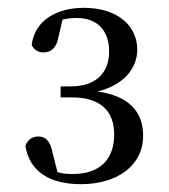

<svg xmlns="http://www.w3.org/2000/svg" viewBox="-20 -926 431 491"><path d="M187 -455C279 -455 346 -502 346 -579C346 -641 309 -681 229 -692C296 -708 331 -751 331 -799C331 -860 281 -906 194 -906C128 -906 69 -876 61 -811C67 -798 78 -792 91 -792C109 -792 124 -802 129 -829L140 -876C153 -879 165 -880 176 -880C228 -880 259 -849 259 -794C259 -735 220 -705 161 -705H135V-677H164C237 -677 272 -642 272 -582C272 -518 235 -481 166 -481C151 -481 138 -482 127 -486L115 -533C109 -566 96 -577 78 -577C64 -577 51 -570 45 -553C55 -489 105 -455 187 -455Z"/></svg>

Font: Noto Serif TC Medium
Style: Regular
Weight: 500
Designer: Ryoko NISHIZUKA 西塚涼子 (kana & ideographs); Frank Grießhammer (Latin, Greek & Cyrillic); Wenlong ZHANG 张文龙 (bopomofo); San
Foundry: Adobe
Version: Version 2.001;hotconv 1.1.0;makeotfexe 2.6.0